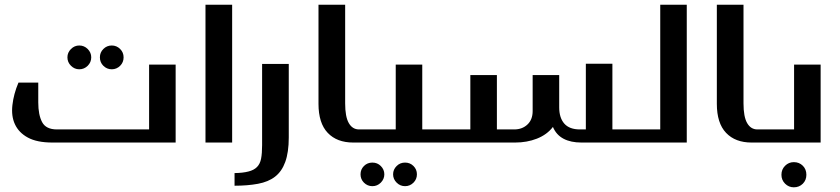

<svg xmlns="http://www.w3.org/2000/svg" viewBox="-20 -611 3602 823"><path d="M269 -365.2Q269 -385.7 284.2 -400.9Q299.3 -416 319.8 -416Q340.8 -416 356 -400.9Q371.1 -385.7 371.1 -365.2Q371.1 -344.2 356 -329.1Q340.8 -314 319.8 -314Q299.3 -314 284.2 -329.1Q269 -344.2 269 -365.2ZM408.2 -365.2Q408.2 -386.2 422.9 -400.9Q438 -416 459 -416Q480 -416 495.1 -400.9Q509.8 -386.2 509.8 -365.2Q509.8 -343.8 495.1 -329.1Q480 -314 459 -314Q438 -314 422.9 -329.1Q408.2 -343.8 408.2 -365.2ZM732.9 -334V0H205.1Q138.2 0 99.1 -21.5Q60.5 -42.5 43.9 -78.6Q27.8 -113.3 33.2 -160.6Q38.6 -208.5 59.1 -256.8H144V-171.9Q144 -118.7 160.6 -87.4Q177.2 -56.2 224.1 -56.2H619.1V-334Z M860.8 0V-590.8H975.1V0Z M1217.8 -336.9V-22Q1217.8 42 1202.6 83.5Q1188 124 1158.7 146.5Q1130.4 168.5 1085.9 176.8Q1041.5 185.1 985.4 185.1V130.9Q1021.5 130.4 1045.4 124Q1068.4 118.2 1081.5 105Q1094.7 91.8 1099.1 69.3Q1103.5 46.9 1103.5 11.2V-336.9Z M1459.5 -590.8V-168Q1459.5 -110.4 1475.1 -83.5Q1490.7 -56.2 1519 -56.2H1534.2Q1549.3 -56.2 1549.3 -40V-16.1Q1549.3 0 1534.2 0H1494.1Q1424.3 0 1384.8 -41.5Q1345.2 -83 1345.2 -166V-590.8Z M1532.2 0Q1516.1 0 1516.1 -14.2V-42Q1516.1 -56.2 1532.2 -56.2H1676.3V-334H1790V-56.2H1853Q1869.1 -56.2 1869.1 -40V-16.1Q1869.1 0 1853 0ZM1612.3 100.6Q1627.4 115.7 1627.4 136.2Q1627.4 156.7 1612.3 171.9Q1597.2 187 1576.2 187Q1555.2 187 1540 171.9Q1525.4 157.2 1525.4 136.2Q1525.4 115.2 1540 100.6Q1554.7 85.9 1576.2 85.9Q1597.7 85.9 1612.3 100.6ZM1680.2 100.6Q1694.8 85.9 1716.3 85.9Q1737.8 85.9 1752.4 100.6Q1767.1 115.2 1767.1 136.2Q1767.1 157.2 1752.4 171.9Q1737.3 187 1716.3 187Q1695.3 187 1680.2 171.9Q1665 156.7 1665 136.2Q1665 115.7 1680.2 100.6Z M2472.2 0Q2426.8 0 2396 -16.1Q2364.3 -32.7 2350.1 -66.9Q2324.7 -33.7 2281.2 -16.6Q2238.8 0 2188 0H1851.1Q1835.9 0 1835.9 -16.1V-40Q1835.9 -56.2 1851.1 -56.2H1996.1V-289.1H2109.9V-56.2H2184.1Q2218.8 -56.2 2241.2 -77.6Q2263.2 -98.6 2263.2 -134.8V-289.1H2377V-150.9Q2377 -106 2398.9 -81.1Q2420.9 -56.2 2465.8 -56.2H2491.2V-337.9H2605V-56.2H2668Q2683.1 -56.2 2683.1 -40V-16.1Q2683.1 0 2668 0Z M2923.8 -590.8V0H2666Q2649.9 0 2649.9 -13.2V-42Q2649.9 -56.2 2666 -56.2H2810.1V-590.8Z M3167 -590.8V-168Q3167 -110.4 3182.6 -83.5Q3198.2 -56.2 3226.6 -56.2H3241.7Q3256.8 -56.2 3256.8 -40V-16.1Q3256.8 0 3241.7 0H3201.7Q3131.8 0 3092.3 -41.5Q3052.7 -83 3052.7 -166V-590.8Z M3497.6 -334V0H3239.7Q3223.6 0 3223.6 -14.2V-42Q3223.6 -56.2 3239.7 -56.2H3383.8V-334ZM3329.6 138.2Q3329.6 115.2 3345.2 99.6Q3360.8 84 3382.8 84Q3405.8 84 3421.4 99.6Q3436.5 114.7 3436.5 138.2Q3436.5 161.1 3421.4 176.3Q3405.8 191.9 3382.8 191.9Q3360.8 191.9 3345.2 176.3Q3329.6 160.6 3329.6 138.2Z"/></svg>

Font: SimahzazaarabicW05-Medium
Style: Regular
Weight: 500
Designer: Ahmed zaza
Foundry: Ahmed zaza
Version: Version 1.001